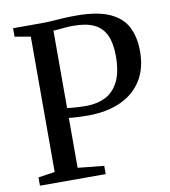

<svg xmlns="http://www.w3.org/2000/svg" viewBox="-84 -821 789 893"><g transform="rotate(-10 311.0 -375.0)"><path d="M111 -51V-690L36.5 -703V-743H167Q196.5 -743 220.2 -744.8Q244 -746.5 270.8 -748.2Q297.5 -750 335 -750Q435 -750 492.8 -724Q550.5 -698 575 -650Q599.5 -602 599.5 -534.5Q599.5 -455 564.8 -398.8Q530 -342.5 466 -313Q402 -283.5 314.5 -282.5Q299 -282.5 278.8 -283.2Q258.5 -284 242 -285Q225.5 -286 219.5 -287V-51.5L343 -39V0H32.5V-39ZM219.5 -334Q233.5 -331.5 258 -329.8Q282.5 -328 312 -328Q363 -328.5 401.8 -348.5Q440.5 -368.5 462.8 -413.5Q485 -458.5 485 -533.5Q485 -592 468 -630Q451 -668 413.8 -686.8Q376.5 -705.5 315 -705.5Q295 -705.5 277.5 -704Q260 -702.5 245.5 -701Q231 -699.5 219.5 -699Z"/></g></svg>

Font: Merriweather 60pt
Style: Regular
Weight: 400
Version: Version 2.100